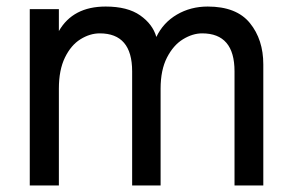

<svg xmlns="http://www.w3.org/2000/svg" viewBox="-20 -562 889 587"><path d="M785 5H697V-344Q697 -460 598 -460Q569 -460 539.5 -442Q510 -424 490.5 -386Q471 -348 471 -291V5H384V-344Q384 -460 285 -460Q255 -460 226 -442Q197 -424 178.5 -386Q160 -348 160 -291V5H71V-534H160V-467Q203 -542 303 -542Q370 -542 408.5 -515Q447 -488 458 -449Q479 -493 521 -517.5Q563 -542 615 -542Q703 -542 744 -491.5Q785 -441 785 -365Z"/></svg>

Font: LXGW 975 Gothic SC
Style: Regular
Weight: 400
Version: Version 2.01;February 25, 2021